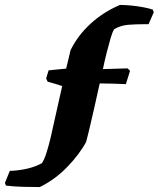

<svg xmlns="http://www.w3.org/2000/svg" viewBox="-108 -640 643 778"><path d="M53 118Q19 118 -16.5 117Q-52 116 -84 112L-88 101L-68 52H-58Q-25 50 6 42.5Q37 35 62 21Q71 8 80 -20Q89 -48 97 -81.5Q105 -115 111 -144Q122 -194 130 -229Q138 -264 144 -291Q131 -296 115 -300.5Q99 -305 85 -309L79 -322L89 -355L160 -362Q164 -379 168.5 -397Q173 -415 178 -437Q207 -496 258.5 -543.5Q310 -591 378 -620Q399 -620 424.5 -617.5Q450 -615 473.5 -610.5Q497 -606 511 -601L515 -590L494 -542H480Q442 -542 411.5 -539.5Q381 -537 355 -522Q348 -512 340.5 -486.5Q333 -461 324.5 -427.5Q316 -394 309 -360L409 -363L419 -353L402 -299Q384 -300 351 -301Q318 -302 296 -302Q283 -241 274 -203Q265 -165 258 -134Q251 -103 241 -65Q213 -13 163 38Q113 89 53 118Z"/></svg>

Font: Albura ExtraBold
Style: Italic
Weight: 758
Italic angle: -7°
Designer: Mercedes Jáuregui
Foundry: Omnibus-Type Team
Version: Version 1.000; ttfautohint (v1.8.3)